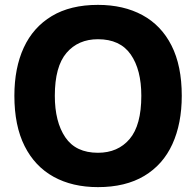

<svg xmlns="http://www.w3.org/2000/svg" viewBox="-20 -758 805 788"><path d="M382 10Q277 10 200 -32.5Q123 -75 81 -158.5Q39 -242 39 -365Q39 -479 77.5 -562.5Q116 -646 192.5 -692Q269 -738 382 -738Q487 -738 564.5 -696Q642 -654 684 -571Q726 -488 726 -365Q726 -251 687.5 -166.5Q649 -82 572 -36Q495 10 382 10ZM382 -131Q464 -131 512 -187.5Q560 -244 560 -365Q560 -472 516.5 -534.5Q473 -597 382 -597Q301 -597 253 -541Q205 -485 205 -365Q205 -258 248 -194.5Q291 -131 382 -131Z"/></svg>

Font: BDO Grotesk
Style: Bold
Weight: 700
Designer: Deni Anggara
Foundry: Lokal Container
Version: Version 2.000